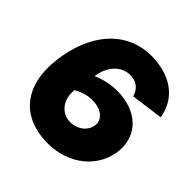

<svg xmlns="http://www.w3.org/2000/svg" viewBox="-191 -868 1037 1037"><g transform="rotate(45 328.0 -349.5)"><path d="M289 15C457 30 596 -64 622 -209C644 -339 563 -436 420 -449C368 -453 310 -447 246 -420L248 -430C264 -518 323 -565 388 -560C433 -556 459 -531 471 -490L656 -515C639 -625 556 -701 422 -713C227 -731 85 -599 45 -372C5 -147 97 -1 289 15ZM223 -289C264 -313 304 -323 348 -319C405 -314 444 -278 436 -231C427 -181 376 -146 318 -151C260 -156 214 -211 223 -289Z"/></g></svg>

Font: Fixel Display Black
Style: Italic
Weight: 900
Italic angle: -10°
Designer: AlfaBravo + MacPaw
Foundry: Kyrylo Tkachov, Marchela Mozhyna, Serhii Makarenko, Maria Weinstein, Zakhar Kryvoshyya
Version: Version 1.210;Glyphs 3.2 (3217)